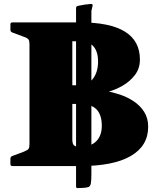

<svg xmlns="http://www.w3.org/2000/svg" viewBox="-20 -856 836 977"><path d="M445 29Q445 61 442.5 76Q440 91 431.5 95Q423 99 404 100L377 101Q367 103 367 92V-392H445ZM367 -810Q367 -820 369 -822.5Q371 -825 381 -827Q395 -830 411 -832.5Q427 -835 443 -836Q453 -836 451 -826L445 -800V-392H367ZM130 -11V-742H348V-146Q348 -124 356.5 -116.5Q365 -109 381 -109H389Q441 -109 469.5 -137Q498 -165 498 -216Q498 -272 471 -299.5Q444 -327 389 -327H348V-422H389Q428 -422 453.5 -456Q479 -490 479 -543Q479 -593 456 -619.5Q433 -646 389 -646H348V-742H389Q692 -742 692 -553Q692 -508 667 -475Q642 -442 605 -420.5Q568 -399 530 -389Q492 -379 466 -379V-398Q487 -398 520.5 -392.5Q554 -387 591 -374.5Q628 -362 660.5 -340.5Q693 -319 713.5 -287Q734 -255 734 -211Q734 -114 646 -62.5Q558 -11 389 -11ZM43 -11Q33 -11 33 -21V-49Q33 -58 42 -62L101 -84Q121 -92 125.5 -99Q130 -106 130 -122V-212H348V-11ZM33 -732Q33 -742 43 -742H348V-541H130V-631Q130 -647 125.5 -654.5Q121 -662 101 -669L42 -691Q33 -695 33 -704Z"/></svg>

Font: Hahmlet Black
Style: Regular
Weight: 900
Version: Version 1.002